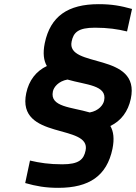

<svg xmlns="http://www.w3.org/2000/svg" viewBox="-20 -730 654 922"><path d="M195 -523C185 -474 190 -439 205 -413C153 -388 119 -344 106 -283C58 -55 419 -138 391 -7C382 36 359 59 279 59C217 59 170 52 124 41L101 149C154 164 198 172 260 172C409 172 493 114 520 -15C530 -64 525 -99 510 -125C562 -150 595 -195 608 -255C657 -483 296 -400 324 -531C333 -574 355 -597 436 -597C498 -597 545 -590 590 -579L614 -687C560 -702 517 -710 454 -710C306 -710 222 -652 195 -523ZM234 -291C238 -311 260 -340 304 -348C392 -322 496 -322 480 -247C476 -227 455 -198 411 -190C323 -216 218 -216 234 -291Z"/></svg>

Font: LT Wave Mono Bold
Style: Italic
Weight: 700
Designer: Daniel Lyons
Version: Version 2.5 (Glyphs App)